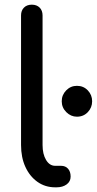

<svg xmlns="http://www.w3.org/2000/svg" viewBox="-20 -801 414 821"><path d="M216 0Q173 0 140 -23.5Q107 -47 88.5 -87.5Q70 -128 70 -181V-735Q70 -756 82.5 -768.5Q95 -781 116 -781Q137 -781 149.5 -768.5Q162 -756 162 -735V-181Q162 -142 177 -117Q192 -92 216 -92H241Q260 -92 271 -79.5Q282 -67 282 -46Q282 -25 265 -12.5Q248 0 222 0ZM309 -302Q283 -302 263.5 -321.5Q244 -341 244 -368Q244 -395 263 -414.5Q282 -434 309 -434Q337 -434 355.5 -414.5Q374 -395 374 -368Q374 -341 355.5 -321.5Q337 -302 309 -302Z"/></svg>

Font: Comfortaa SemiBold
Style: Regular
Weight: 600
Designer: Johan Aakerlund
Foundry: Johan Aakerlund
Version: Version 3.104; ttfautohint (v1.8.1.43-b0c9)